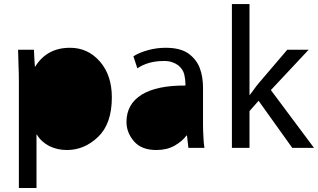

<svg xmlns="http://www.w3.org/2000/svg" viewBox="-20 -730 1570 948"><path d="M73.2 198.2V-326.2C73.2 -356.8 72.6 -385.1 71.3 -411.1L69.3 -484.4H147.5C149.4 -442.7 151 -415 152.3 -401.4H154.3C171.9 -430.7 195 -453.5 223.6 -469.7C252.3 -486 286.5 -494.1 326.2 -494.1C384.8 -494.1 433.9 -471.4 473.6 -425.8C512.7 -380.9 532.2 -321.9 532.2 -249C532.2 -161.8 509.4 -96.7 463.9 -53.7C418.9 -10.7 367.8 10.7 310.5 10.7C278.6 10.7 249.7 4.2 223.6 -8.8C196.9 -22.5 176.4 -41.3 162.1 -65.4H160.2V198.2Z M982.4 -296.9V-116.2C982.4 -95.4 983.1 -74.9 984.4 -54.7C985 -34.5 986.7 -16.3 989.3 0H910.2C906.9 -30.6 904.6 -50.8 903.3 -60.5H900.4C886.7 -41.7 867.2 -25.1 841.8 -10.7C816.4 3.6 786.5 10.7 752 10.7C703.1 10.7 666.3 -3.6 641.6 -32.2C616.9 -60.9 604.5 -92.8 604.5 -127.9C604.5 -186.5 629.6 -231.4 679.7 -262.7C729.8 -293.3 801.8 -308.3 895.5 -307.6V-318.4C895.5 -330.7 893.6 -345.7 889.6 -363.3C885.1 -380.2 875.3 -394.9 860.4 -407.2C851.9 -413.7 841.8 -418.9 830.1 -422.9C817.7 -427.4 802.7 -429.4 785.2 -428.7C762.4 -428.7 739.9 -425.8 717.8 -419.9C695 -413.4 675.1 -404.3 658.2 -392.6C649.1 -419.3 642.6 -439.1 638.7 -452.1C658.2 -464.5 682.3 -474.6 710.9 -482.4C738.9 -490.2 767.9 -494.1 797.9 -494.1C846 -494.1 883.5 -484.7 910.2 -465.8C936.2 -446.9 954.8 -423.5 965.8 -395.5C971.7 -379.9 975.9 -363.9 978.5 -347.7C981.1 -330.7 982.4 -313.8 982.4 -296.9Z M1211.9 -710V-261.7H1213.9C1219.7 -270.2 1226.6 -279.3 1234.4 -289.1C1241.5 -299.5 1248.7 -308.9 1255.9 -317.4L1398.4 -484.4H1503.9L1317.4 -285.2L1530.3 0H1422.9L1256.8 -232.4L1211.9 -181.6V0H1125V-710Z"/></svg>

Font: ImmaginiFont
Style: Regular
Weight: 400
Version: Version 1.0